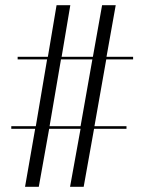

<svg xmlns="http://www.w3.org/2000/svg" viewBox="-20 -720 556 740"><path d="M76.5 0 115.5 -223.5H23.5V-233.5H118L161.5 -491H48V-501H164.5L198 -700H251L217.5 -501H338L373.5 -700H426L390.5 -501H493V-491H389.5L344 -233.5H467.5V-223.5H342.5L302.5 0H250L290.5 -223.5H169.5L129.5 0ZM171 -233.5H290.5L336 -491H215Z"/></svg>

Font: Imbue 100pt Light
Style: Regular
Weight: 300
Designer: Tyler Finck
Foundry: Etcetera Type Company
Version: Version 1.102; ttfautohint (v1.8.3)